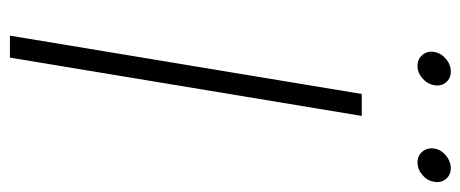

<svg xmlns="http://www.w3.org/2000/svg" viewBox="-298 -654 952 397"><g transform="rotate(90 178.5 -456.0)"><path d="M220.2 -727.5 99.6 0H54.2L174.8 -727.5ZM316.4 -842.8Q302.2 -842.8 293.9 -853Q285.6 -863.3 287.6 -877.4Q290 -891.6 302 -901.6Q314 -911.6 328.1 -911.6Q342.3 -911.6 350.6 -901.6Q358.9 -891.6 356.4 -877.4Q354.5 -863.3 342.5 -853Q330.6 -842.8 316.4 -842.8ZM116.7 -842.8Q102.5 -842.8 94 -853Q85.4 -863.3 87.9 -877.4Q90.3 -891.6 102.3 -901.6Q114.3 -911.6 128.4 -911.6Q142.6 -911.6 150.9 -901.6Q159.2 -891.6 156.7 -877.4Q154.3 -863.3 142.6 -853Q130.9 -842.8 116.7 -842.8Z"/></g></svg>

Font: Inter 18pt ExtraLight
Style: Italic
Weight: 250
Italic angle: -9.3988°
Designer: Rasmus Andersson
Foundry: rsms
Version: Version 4.001;git-66647c0bb